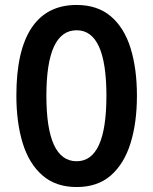

<svg xmlns="http://www.w3.org/2000/svg" viewBox="-20 -744 617 774"><path d="M532 -358Q532 -249 506 -166Q480 -83 426.5 -36.5Q373 10 289 10Q205 10 151 -37Q97 -84 71.5 -167Q46 -250 46 -359Q46 -540 107.5 -632Q169 -724 289 -724Q373 -724 427 -678Q481 -632 506.5 -549.5Q532 -467 532 -358ZM167 -358Q167 -94 289 -94Q409 -94 409 -358Q409 -622 289 -622Q167 -622 167 -358Z"/></svg>

Font: Noto Sans Khmer UI ExtraCondensed SemiBold
Style: Regular
Weight: 600
Width: 2
Designer: Danh Hong and the Monotype Design Team
Foundry: Monotype Imaging Inc.
Version: Version 2.002; ttfautohint (v1.8.4.7-5d5b)